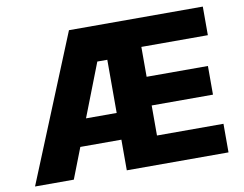

<svg xmlns="http://www.w3.org/2000/svg" viewBox="-78 -835 1200 943"><g transform="rotate(-10 521.5 -363.5)"><path d="M216.8 0H23.4L320.8 -727.1H988.3V-584.5H656.7V-435.5H962.4V-292.5H656.7V-142.6H988.3V0H481V-551.3H431.2ZM583 -152.8H193.8V-286.1H583Z"/></g></svg>

Font: My Font
Style: Regular
Weight: 500
Designer: Rasmus Andersson
Foundry: rsms
Version: Version 0.001